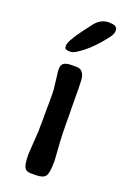

<svg xmlns="http://www.w3.org/2000/svg" viewBox="-140 -777 544 812"><g transform="rotate(20 132.5 -371.5)"><path d="M95.2 -555.7H85.9Q65.9 -555.7 65.9 -568.8V-575.7Q65.9 -598.6 140.1 -693.8Q166.5 -728 202.6 -728H207.5L209.5 -727.5Q241.7 -727.5 241.7 -706.1V-701.2Q241.7 -688.5 226.1 -668.5Q184.1 -614.3 146.2 -585Q108.4 -555.7 95.2 -555.7ZM180.2 -216.8 181.2 -188 187 -103V-91.8Q187 -43.5 176.5 -29.3Q166 -15.1 132.3 -15.1H108.9Q88.4 -15.1 81.1 -30.5Q73.7 -45.9 73.7 -89.8L78.6 -163.6Q79.6 -175.3 79.6 -181.2L80.6 -192.9Q80.6 -204.6 80.6 -216.8L81.1 -235.4Q81.1 -266.1 81.1 -296.9L81.5 -315.4V-358.4L80.6 -382.3L74.2 -437.5L71.3 -459V-474.6Q71.3 -504.4 116.2 -504.4H139.2Q167.5 -504.4 175.3 -471.2Q178.7 -457 178.7 -319.8L179.2 -307.6Q179.2 -280.3 179.2 -252.9L179.7 -240.7V-222.7Z"/></g></svg>

Font: Averia Sans Libre
Style: Regular
Weight: 400
Version: Version 1.002